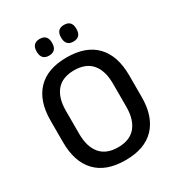

<svg xmlns="http://www.w3.org/2000/svg" viewBox="-194 -941 995 1077"><g transform="rotate(-30 303.5 -403.0)"><path d="M303.5 13Q178.5 13 113.8 -55Q49 -123 49 -249.5V-390Q49 -516 113.8 -584Q178.5 -652 303.5 -652Q428.5 -652 493.2 -584Q558 -516 558 -390V-249.5Q558 -123 493.2 -55Q428.5 13 303.5 13ZM303.5 -70.5Q379.5 -70.5 417.8 -116.2Q456 -162 456 -245.5V-394Q456 -478 417.8 -523.2Q379.5 -568.5 303.5 -568.5Q227.5 -568.5 189.2 -523.2Q151 -478 151 -394V-245.5Q151 -162 189.2 -116.2Q227.5 -70.5 303.5 -70.5ZM224.5 -709.5Q200 -709.5 187.5 -723.2Q175 -737 175 -762V-765.5Q175 -790.5 187.5 -804Q200 -817.5 224.5 -817.5Q250 -817.5 262.2 -804Q274.5 -790.5 274.5 -765.5V-762Q274.5 -737 262.2 -723.2Q250 -709.5 224.5 -709.5ZM382.5 -709.5Q357.5 -709.5 345.2 -723.2Q333 -737 333 -762V-765.5Q333 -790.5 345.2 -804Q357.5 -817.5 382.5 -817.5Q407.5 -817.5 419.8 -804Q432 -790.5 432 -765.5V-762Q432 -737 419.8 -723.2Q407.5 -709.5 382.5 -709.5Z"/></g></svg>

Font: Anek Malayalam Medium Medium
Style: Regular
Weight: 500
Version: Version 1.003